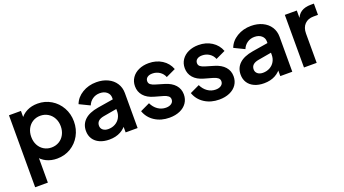

<svg xmlns="http://www.w3.org/2000/svg" viewBox="-58 -1110 3339 1864"><g transform="rotate(-20 1612.0 -178.0)"><path d="M60.5 -543.5H184.2V-435.5L171.5 -463.2Q199.8 -507 248.1 -531.2Q296.5 -555.5 358.5 -555.5Q435 -555.5 497.8 -517.9Q560.5 -480.2 596.8 -415.5Q633 -350.8 633 -271.8Q633 -192.8 597 -128Q561 -63.2 498.4 -25.6Q435.8 12 357.8 12Q297.5 12 248.1 -11.8Q198.8 -35.5 170.8 -79L191.8 -105V200H60.5ZM496.8 -271.8Q496.8 -318.5 477.1 -355.6Q457.5 -392.8 422.4 -414.1Q387.2 -435.5 343.2 -435.5Q300 -435.5 265.4 -414.5Q230.8 -393.5 211.2 -355.9Q191.8 -318.2 191.8 -271.8Q191.8 -224.5 211.2 -187.2Q230.8 -150 265.4 -129Q300 -108 343.2 -108Q387.2 -108 422.4 -129Q457.5 -150 477.1 -187.5Q496.8 -225 496.8 -271.8Z M710.5 -144.2Q710.5 -213 757.5 -257.6Q804.5 -302.2 898.8 -317.8L1076.5 -346.8V-247.2L923.5 -220.5Q884.8 -213.8 865.8 -195.9Q846.8 -178 846.8 -148.8Q846.8 -121 867.9 -104.2Q889 -87.5 921.8 -87.5Q962 -87.5 993.9 -105.2Q1025.8 -123 1043.1 -153.8Q1060.5 -184.5 1060.5 -221.5V-362Q1060.5 -397.2 1033 -420.5Q1005.5 -443.8 960.8 -443.8Q918.8 -443.8 886.6 -421.6Q854.5 -399.5 839.2 -361.8L732.2 -413.8Q756 -477.8 820 -516.6Q884 -555.5 966 -555.5Q1031.5 -555.5 1083.1 -531Q1134.8 -506.5 1163.2 -462.5Q1191.8 -418.5 1191.8 -362V0H1068V-92.8L1096.2 -94.5Q1063.8 -41.5 1014.1 -14.8Q964.5 12 898 12Q841.2 12 798.9 -7.1Q756.5 -26.2 733.5 -61.5Q710.5 -96.8 710.5 -144.2Z M1279.5 -142 1377.8 -188.5Q1399.2 -143 1436.6 -117.1Q1474 -91.2 1519.5 -91.2Q1555 -91.2 1576.2 -106.9Q1597.5 -122.5 1597.5 -149.2Q1597.5 -171 1580.8 -184.2Q1564 -197.5 1534.5 -206L1445.5 -231Q1377.2 -250.2 1341.8 -291.1Q1306.2 -332 1306.2 -389.2Q1306.2 -438.2 1331.8 -475.9Q1357.2 -513.5 1402.8 -534.5Q1448.2 -555.5 1506.5 -555.5Q1583.8 -555.5 1642.9 -518Q1702 -480.5 1726.5 -414.8L1627.2 -368.2Q1613.2 -405 1580.2 -426.8Q1547.2 -448.5 1505.8 -448.5Q1472.8 -448.5 1453.6 -433.9Q1434.5 -419.2 1434.5 -394.5Q1434.5 -372.8 1450.8 -359.9Q1467 -347 1498.5 -338L1586 -312Q1653.2 -292.2 1689.4 -251.5Q1725.5 -210.8 1725.5 -153.8Q1725.5 -104.5 1699.9 -66.9Q1674.2 -29.2 1627.4 -8.6Q1580.5 12 1519.5 12Q1432.8 12 1368.4 -29.6Q1304 -71.2 1279.5 -142Z M1793.5 -142 1891.8 -188.5Q1913.2 -143 1950.6 -117.1Q1988 -91.2 2033.5 -91.2Q2069 -91.2 2090.2 -106.9Q2111.5 -122.5 2111.5 -149.2Q2111.5 -171 2094.8 -184.2Q2078 -197.5 2048.5 -206L1959.5 -231Q1891.2 -250.2 1855.8 -291.1Q1820.2 -332 1820.2 -389.2Q1820.2 -438.2 1845.8 -475.9Q1871.2 -513.5 1916.8 -534.5Q1962.2 -555.5 2020.5 -555.5Q2097.8 -555.5 2156.9 -518Q2216 -480.5 2240.5 -414.8L2141.2 -368.2Q2127.2 -405 2094.2 -426.8Q2061.2 -448.5 2019.8 -448.5Q1986.8 -448.5 1967.6 -433.9Q1948.5 -419.2 1948.5 -394.5Q1948.5 -372.8 1964.8 -359.9Q1981 -347 2012.5 -338L2100 -312Q2167.2 -292.2 2203.4 -251.5Q2239.5 -210.8 2239.5 -153.8Q2239.5 -104.5 2213.9 -66.9Q2188.2 -29.2 2141.4 -8.6Q2094.5 12 2033.5 12Q1946.8 12 1882.4 -29.6Q1818 -71.2 1793.5 -142Z M2308.5 -144.2Q2308.5 -213 2355.5 -257.6Q2402.5 -302.2 2496.8 -317.8L2674.5 -346.8V-247.2L2521.5 -220.5Q2482.8 -213.8 2463.8 -195.9Q2444.8 -178 2444.8 -148.8Q2444.8 -121 2465.9 -104.2Q2487 -87.5 2519.8 -87.5Q2560 -87.5 2591.9 -105.2Q2623.8 -123 2641.1 -153.8Q2658.5 -184.5 2658.5 -221.5V-362Q2658.5 -397.2 2631 -420.5Q2603.5 -443.8 2558.8 -443.8Q2516.8 -443.8 2484.6 -421.6Q2452.5 -399.5 2437.2 -361.8L2330.2 -413.8Q2354 -477.8 2418 -516.6Q2482 -555.5 2564 -555.5Q2629.5 -555.5 2681.1 -531Q2732.8 -506.5 2761.2 -462.5Q2789.8 -418.5 2789.8 -362V0H2666V-92.8L2694.2 -94.5Q2661.8 -41.5 2612.1 -14.8Q2562.5 12 2496 12Q2439.2 12 2396.9 -7.1Q2354.5 -26.2 2331.5 -61.5Q2308.5 -96.8 2308.5 -144.2Z M2910.5 -543.5H3034.2V-423.2L3024.2 -440.8Q3041.8 -499.2 3081 -524.5Q3120.2 -549.8 3180.5 -549.8H3213V-433.5H3166Q3109.2 -433.5 3075.5 -398.9Q3041.8 -364.2 3041.8 -303V0H2910.5Z"/></g></svg>

Font: Trafiko Sans Variable
Style: Regular
Weight: 400
Designer: Gumpita Rahayu / Trafiko
Foundry: Tokotype / Trafiko
Version: Version 0.001;FEAKit 1.0